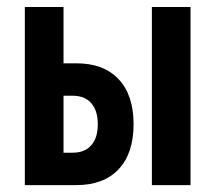

<svg xmlns="http://www.w3.org/2000/svg" viewBox="-20 -538 626 558"><path d="M132.8 0V-94.2H190.9Q226.1 -94.2 245.1 -115.7Q264.2 -137.2 264.2 -176.8Q264.2 -216.8 245.1 -238.3Q226.1 -259.8 190.9 -259.8H123V-354H202.1Q281.2 -354 324.7 -307.9Q368.2 -261.7 368.2 -176.8Q368.2 -92.3 324.7 -46.1Q281.2 0 202.1 0ZM52.2 0V-517.6H164.6V0ZM421.4 0V-517.6H533.7V0Z"/></svg>

Font: Cascadia Code Medium
Style: Regular
Weight: 500
Monospace: yes
Designer: Aaron Bell
Foundry: Saja Typeworks
Version: Version 2407.024